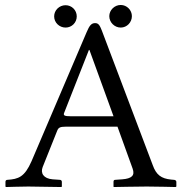

<svg xmlns="http://www.w3.org/2000/svg" viewBox="-20 -751 735 773"><path d="M420 -686C420 -661 441 -640 466 -640C491 -640 511 -661 511 -686C511 -710 491 -731 466 -731C441 -731 420 -710 420 -686ZM198 -685C198 -660 219 -640 244 -640C269 -640 289 -660 289 -685C289 -710 269 -730 244 -730C219 -730 198 -710 198 -685ZM263 -283C241 -283 234 -286 238 -296L338 -550H340L437 -283ZM152 -79 210 -224C215 -237 221 -241 245 -241H453L514 -72C524 -44 510 -32 472 -29L444 -27C439 -27 437 -24 437 -19V0L438 2C438 2 536 0 571 0C610 0 687 2 687 2L690 0V-19C690 -24 685 -27 680 -27L669 -28C629 -32 609 -47 595 -86L390 -628C382 -648 377 -658 363 -658C348 -658 340 -648 329 -622L107 -102C79 -38 54 -30 10 -27C5 -27 2 -24 2 -19V0L4 2C4 2 68 0 94 0C118 0 227 2 227 2L229 0V-19C229 -24 225 -27 221 -27L192 -29C155 -32 142 -54 152 -79Z"/></svg>

Font: Linux Libertine O C
Style: Regular
Weight: 400
Designer: Philipp H. Poll
Foundry: Philipp H. Poll
Version: Version 4.0.3